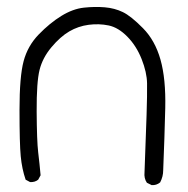

<svg xmlns="http://www.w3.org/2000/svg" viewBox="-20 -542 540 552"><path d="M416 -9.8 402.3 -16.6Q393.6 -29.3 395.5 -46.9Q399.4 -152.3 401.4 -211.4Q403.3 -270.5 402.8 -302.2Q402.3 -334 387.2 -372.1Q372.1 -410.2 346.2 -436.5Q320.3 -462.9 292.5 -468.8Q264.6 -474.6 234.9 -470.7Q205.1 -466.8 179.2 -451.7Q153.3 -436.5 127.9 -406.2Q102.5 -376 93.8 -341.3Q85 -306.6 85.4 -221.7Q85.9 -136.7 89.8 -104Q93.8 -71.3 96.7 -38.1L89.8 -25.4Q80.1 -17.6 66.4 -18.6L53.7 -25.4Q43 -56.6 39.6 -92.8Q36.1 -128.9 36.1 -225.6Q36.1 -322.3 47.9 -366.2Q59.6 -410.2 91.3 -442.9Q123 -475.6 156.2 -496.1Q189.5 -516.6 221.2 -520Q252.9 -523.4 281.2 -521Q309.6 -518.6 333 -507.3Q356.4 -496.1 391.1 -460.9Q425.8 -425.8 441.4 -370.6Q457 -315.4 455.1 -231.4Q453.1 -147.5 449.2 -52.7Q449.2 -34.2 440.4 -17.6Q429.7 -8.8 416 -9.8Z"/></svg>

Font: JasonHandwriting2
Style: Regular
Weight: 400
Version: Version 1.05.10